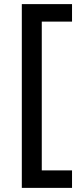

<svg xmlns="http://www.w3.org/2000/svg" viewBox="-20 -745 401 933"><path d="M330 -640H183V83H330V168H86V-725H330Z"/></svg>

Font: Elaine Sans Medium
Style: Regular
Weight: 500
Designer: Wei Huang
Foundry: Wei Huang
Version: Version 2.001;December 24, 2019;FontCreator 12.0.0.2547 64-b